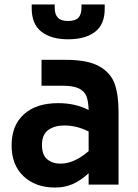

<svg xmlns="http://www.w3.org/2000/svg" viewBox="-20 -827 616 860"><path d="M32 0ZM511 -326V0H377V-51Q340 -17 304.5 -2Q269 13 227 13Q139 13 85.5 -37.5Q32 -88 32 -176Q32 -266 87.5 -315.5Q143 -365 240 -365Q319 -365 377 -334Q376 -372 367.5 -395Q359 -418 334 -430.5Q309 -443 260 -443H166V-559H275Q374 -559 425.5 -529.5Q477 -500 494 -450.5Q511 -401 511 -326ZM377 -150V-238Q324 -265 268 -265Q224 -265 196 -244.5Q168 -224 168 -178Q168 -133 191.5 -113.5Q215 -94 251 -94Q312 -94 377 -150ZM122 -790V-807H225V-793Q225 -762 239.5 -747.5Q254 -733 285 -733Q317 -733 331 -747.5Q345 -762 345 -793V-807H449V-790Q450 -719 406.5 -685Q363 -651 285 -651Q209 -651 165.5 -685Q122 -719 122 -790Z"/></svg>

Font: Biryani
Style: Bold
Weight: 700
Designer: Dan Reynolds and Mathieu Reguer
Foundry: Dan Reynolds and Mathieu Reguer
Version: Version 1.004; ttfautohint (v1.1) -l 5 -r 5 -G 72 -x 0 -D la